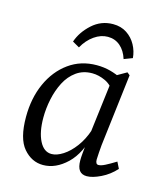

<svg xmlns="http://www.w3.org/2000/svg" viewBox="-95 -665 645 748"><g transform="rotate(15 228.0 -291.5)"><path d="M147 9Q101 9 68 -29.5Q35 -68 35 -155Q35 -231 62 -291Q89 -351 137.5 -386Q186 -421 250 -421Q279 -421 305 -414Q331 -407 354 -395L339 -329Q321 -361 294 -373.5Q267 -386 241 -386Q204 -386 177 -366.5Q150 -347 133.5 -315Q117 -283 109 -245Q101 -207 101 -170Q101 -112 119 -76.5Q137 -41 168 -41Q189 -41 214 -57Q239 -73 261 -102.5Q283 -132 296 -171L307 -164Q288 -77 243 -34Q198 9 147 9ZM323 7Q303 7 293 -6Q283 -19 283 -47Q283 -58 284.5 -74Q286 -90 289 -121L323 -397L372 -425L383 -416L348 -125Q347 -112 345.5 -94Q344 -76 344 -66Q344 -47 356 -47Q366 -47 382 -55Q398 -63 424 -79L437 -53Q412 -25 379 -9Q346 7 323 7ZM164 -470 136 -486Q150 -527 186 -559.5Q222 -592 270 -592Q302 -592 325.5 -576.5Q349 -561 362.5 -536Q376 -511 378 -484L344 -471Q334 -503 313 -521Q292 -539 263 -539Q235 -539 208.5 -520.5Q182 -502 164 -470Z"/></g></svg>

Font: Yrsa Light
Style: Italic
Weight: 300
Italic angle: -7.10001°
Designer: Anna Giedrys (Yrsa+Rasa design), David Brezina (Yrsa art-direction, Rasa art-direction, design)
Foundry: Rosetta Type Foundry
Version: Version 2.004